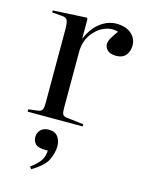

<svg xmlns="http://www.w3.org/2000/svg" viewBox="-119 -599 708 937"><g transform="rotate(15 234.5 -130.0)"><path d="M43 0V-12L91 -18Q107 -20 112 -30Q117 -40 117 -66V-433Q117 -468 111 -481Q105 -494 83 -495L33 -499L34 -509L203 -518L208 -513V-414H209Q231 -468 269.5 -497.5Q308 -527 352 -527Q399 -527 426.5 -503.5Q454 -480 454 -444Q454 -415 438 -395Q422 -375 389 -375Q359 -375 345 -388.5Q331 -402 331 -418Q331 -433 340.5 -449.5Q350 -466 368 -491Q332 -502 295.5 -485.5Q259 -469 234.5 -432.5Q210 -396 210 -346V-64Q210 -41 214.5 -32Q219 -23 235 -21L321 -11V0ZM132 267 124 255Q162 227 174.5 205Q187 183 187 158H175Q139 158 125 144.5Q111 131 111 110Q111 87 126 72.5Q141 58 166 58Q198 58 212.5 78Q227 98 227 126Q227 158 210 194.5Q193 231 132 267Z"/></g></svg>

Font: Literata 72pt
Style: Regular
Weight: 400
Designer: Latin by Veronika Burian and Jose Scaglione. Greek by Irene Vlachou. Cyrillic by Vera Evstafieva.
Foundry: TypeTogether
Version: Version 3.002